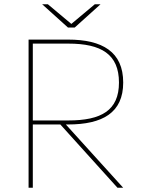

<svg xmlns="http://www.w3.org/2000/svg" viewBox="-20 -887 673 907"><path d="M115 0H135V-299H265L535 0H562L291 -299H301C464 -299 562 -354 562 -497C562 -642 464 -700 301 -700H115ZM303 -318H135V-681H303C458 -681 542 -631 542 -497C542 -365 458 -318 303 -318ZM301 -757H333L455 -867H428L317 -774L206 -867H179Z"/></svg>

Font: Chess Sans Thin
Style: Regular
Weight: 100
Designer: Wolf Bōese
Foundry: Wolf Bōese
Version: Version 7.223;Glyphs 3.3 (3306)